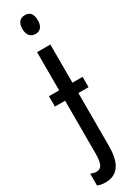

<svg xmlns="http://www.w3.org/2000/svg" viewBox="-270 -757 738 1014"><g transform="rotate(-30 99.0 -249.5)"><path d="M59 -681C59 -645 77 -624 107 -624C137 -624 153 -645 153 -681C153 -718 138 -739 107 -739C76 -739 59 -719 59 -681ZM36 240C108 239 146 190 146 82V-241H208V-304H146V-537H65V-304H3V-241H65V83C65 141 53 167 22 167C11 167 -1 164 -13 159V231C1 237 17 240 36 240Z"/></g></svg>

Font: Noto Sans UI Condensed
Style: Regular
Weight: 400
Width: 3
Designer: Monotype Design Team
Foundry: Monotype Imaging Inc.
Version: Version 1.901